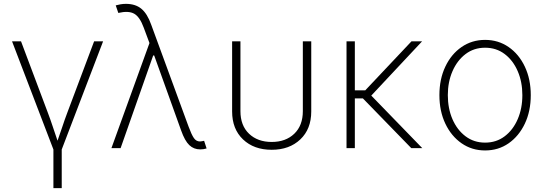

<svg xmlns="http://www.w3.org/2000/svg" viewBox="-20 -757 2791 981"><path d="M252.9 204.1V6.8L41.5 -545.9H87.4L224.1 -182.1Q237.8 -146 249.8 -109.6Q261.7 -73.2 273.9 -38.1Q286.6 -73.2 298.6 -109.6Q310.5 -146 324.2 -182.1L460.9 -545.9H506.8L295.4 6.8V204.1Z M1002.9 6.3Q970.2 6.3 947.3 -15.4Q924.3 -37.1 905.3 -90.8L768.1 -472.7L767.6 -473.6H762.7L596.2 0H549.3L743.7 -537.1L714.4 -615.7Q694.3 -670.9 665.5 -687Q636.7 -703.1 584.5 -690.9L571.3 -729.5Q581.5 -732.4 595.2 -734.9Q608.9 -737.3 623.5 -737.3Q671.9 -737.3 702.1 -712.4Q732.4 -687.5 752.4 -631.3L943.4 -110.4Q958.5 -69.3 970.5 -51.8Q982.4 -34.2 1002 -34.2Q1005.9 -34.2 1011.7 -35.4Q1017.6 -36.6 1022.9 -37.6L1035.6 1.5Q1020 6.3 1002.9 6.3Z M1368.2 8.3Q1277.3 8.3 1221.7 -44.7Q1166 -97.7 1166 -187.5V-545.9H1208.5V-189Q1208.5 -115.7 1252.4 -73.7Q1296.4 -31.7 1368.2 -31.7Q1439.9 -31.7 1483.6 -73.7Q1527.3 -115.7 1527.3 -189V-545.9H1570.3V-187.5Q1570.3 -97.7 1514.4 -44.7Q1458.5 8.3 1368.2 8.3Z M1793 -545.9V-295.4H1846.2L2082.5 -545.9H2136.7L1877 -268.6L2137.7 0H2081.5L1834 -254.4H1793V0H1750.5V-545.9Z M2458.5 11.7Q2391.1 11.7 2338.4 -24.9Q2285.6 -61.5 2255.4 -125.2Q2225.1 -189 2225.1 -271Q2225.1 -353 2255.4 -416.7Q2285.6 -480.5 2338.4 -516.8Q2391.1 -553.2 2458.5 -553.2Q2525.9 -553.2 2578.6 -516.8Q2631.3 -480.5 2661.6 -416.5Q2691.9 -352.5 2691.9 -271Q2691.9 -189 2661.6 -125.2Q2631.3 -61.5 2578.9 -24.9Q2526.4 11.7 2458.5 11.7ZM2458.5 -28.3Q2516.1 -28.3 2558.8 -60.8Q2601.6 -93.3 2625.2 -148.2Q2648.9 -203.1 2648.9 -271Q2648.9 -338.4 2625.2 -393.3Q2601.6 -448.2 2558.8 -480.7Q2516.1 -513.2 2458.5 -513.2Q2401.4 -513.2 2358.6 -480.7Q2315.9 -448.2 2292 -393.3Q2268.1 -338.4 2268.1 -271Q2268.1 -203.1 2291.7 -148.2Q2315.4 -93.3 2358.4 -60.8Q2401.4 -28.3 2458.5 -28.3Z"/></svg>

Font: Inter Extra Light
Style: Regular
Weight: 200
Designer: Rasmus Andersson
Foundry: rsms
Version: Version 4.000;git-3c8e0fc